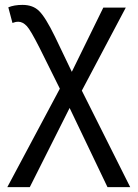

<svg xmlns="http://www.w3.org/2000/svg" viewBox="-20 -559 565 786"><path d="M265 -117 102 207H10L225 -196L142 -363Q105 -436 90 -452Q73 -470 55 -470Q43 -470 31 -465L14 -529Q38 -539 72 -539Q115 -539 140 -514Q166 -489 205 -409L274 -265L403 -528H495L315 -188L513 207H420Z"/></svg>

Font: Libra Sans
Style: Regular
Weight: 400
Foundry: Context Ltd
Version: Version 1.000; ttfautohint (v1.3)